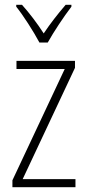

<svg xmlns="http://www.w3.org/2000/svg" viewBox="-20 -784 365 804"><path d="M145 -606H180C205 -651 247 -714 279 -756V-764H255C220 -723 191 -686 163 -644C137 -685 101 -732 72 -764H48V-756C77 -720 120 -653 145 -606ZM296 0V-34H75L294 -500V-529H49V-495H251L32 -29V0Z"/></svg>

Font: Noto Sans Georgian Condensed ExtraLight
Style: Regular
Weight: 200
Width: 3
Designer: Monotype Design Team, Akaki Razmadze
Foundry: Google LLC
Version: Version 2.005